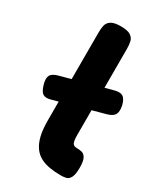

<svg xmlns="http://www.w3.org/2000/svg" viewBox="-184 -795 754 879"><g transform="rotate(30 193.5 -355.5)"><path d="M76 -269Q50 -262 36.5 -271Q23 -280 14 -311Q5 -342 13.5 -358Q22 -374 54 -382L308 -451Q335 -458 349.5 -449.5Q364 -441 372 -411Q379 -379 370 -363Q361 -347 332 -339ZM291 9Q258 9 230.5 4.5Q203 0 181 -11.5Q159 -23 143.5 -44.5Q128 -66 120 -99Q112 -132 112 -180V-644Q112 -664 115.5 -681Q119 -698 135 -709Q151 -720 187 -720Q224 -720 239.5 -709Q255 -698 258.5 -681Q262 -664 262 -644V-188Q262 -173 263.5 -163Q265 -153 268 -147Q271 -141 277 -138.5Q283 -136 292 -136Q305 -136 317.5 -133Q330 -130 338.5 -115Q347 -100 347 -65Q347 -29 338.5 -13Q330 3 317 6Q304 9 291 9Z"/></g></svg>

Font: Fredoka SemiCondensed SemiBold
Style: Regular
Weight: 600
Width: 4
Designer: Ben Nathan
Foundry: Milena B. Brandão, Ben Nathan
Version: Version 2.001